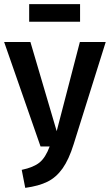

<svg xmlns="http://www.w3.org/2000/svg" viewBox="-30 -894 531 928"><path d="M326 -197Q303 -123 272.5 -80Q242 -37 200 -16Q158 5 92 14L75 -73Q132 -85 161 -108.5Q190 -132 210 -186H166L-10 -691H117L244 -260L356 -691H481ZM357 -789H111V-874H357Z"/></svg>

Font: Fira Sans Extra Condensed Medium
Style: Regular
Weight: 500
Width: 1
Designer: Carrois Corporate & Edenspiekermann AG
Foundry: Carrois Corporate GbR & Edenspiekermann AG
Version: Version 4.203